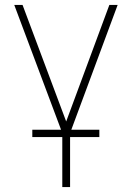

<svg xmlns="http://www.w3.org/2000/svg" viewBox="-20 -550 528 769"><path d="M70.3 -530.3 245.1 -63.5 418 -530.3H451.2L265.6 -30.3H377.9V-1H260.7V199.2H229.5V-1H109.4V-30.3H224.6L37.1 -530.3Z"/></svg>

Font: Pretendard Thin
Style: Regular
Weight: 100
Designer: Base glyphs from Inter by Rasmus Andersson; Hangeul glyphs from Noto Sans CJK(Source Han Sans) by Jang Soo-young and Kan
Foundry: Kil Hyung-jin
Version: Version 1.309